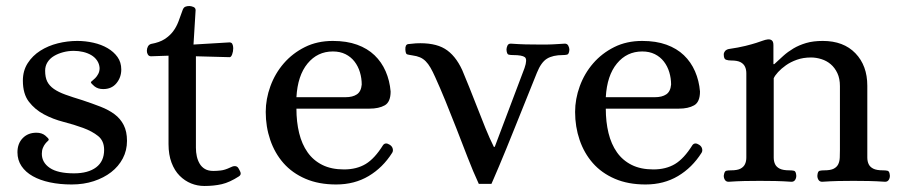

<svg xmlns="http://www.w3.org/2000/svg" viewBox="-20 -601 2991 638"><path d="M218 12Q179 12 146 5Q113 -2 89 -15.5Q65 -29 51.5 -49Q38 -69 38 -95Q38 -124 55.5 -142Q73 -160 101 -160Q119 -160 130.5 -150.5Q142 -141 142 -137Q142 -135 138.5 -132Q135 -129 130.5 -123.5Q126 -118 122.5 -109.5Q119 -101 119 -90Q119 -61 145.5 -43Q172 -25 226 -25Q273 -25 299.5 -45Q326 -65 326 -103Q326 -133 306 -149Q286 -165 256 -176Q226 -187 191 -196Q156 -205 126 -221Q96 -237 76 -263Q56 -289 56 -333Q56 -366 72 -391Q88 -416 114 -432.5Q140 -449 172 -457Q204 -465 237 -465Q264 -465 290.5 -459Q317 -453 337.5 -441Q358 -429 370.5 -411.5Q383 -394 383 -370Q383 -344 367 -324.5Q351 -305 323 -305Q305 -305 293.5 -314.5Q282 -324 282 -328Q282 -329 286.5 -332.5Q291 -336 296.5 -341.5Q302 -347 306.5 -355.5Q311 -364 311 -375Q310 -389 302.5 -400Q295 -411 283 -418Q271 -425 256 -428.5Q241 -432 225 -432Q207 -432 190 -427.5Q173 -423 159.5 -415Q146 -407 138 -394.5Q130 -382 130 -366Q130 -344 137 -330Q144 -316 159 -305.5Q174 -295 197.5 -286.5Q221 -278 254 -268Q287 -257 314 -246.5Q341 -236 360.5 -221.5Q380 -207 391 -185.5Q402 -164 402 -133Q402 -101 388 -74.5Q374 -48 349.5 -29Q325 -10 291.5 1Q258 12 218 12Z M631 -414V-110Q631 -95 634 -81.5Q637 -68 643.5 -57Q650 -46 661 -39.5Q672 -33 689 -33Q700 -33 713.5 -34.5Q727 -36 744 -44Q748 -46 752 -47.5Q756 -49 760 -49Q768 -49 772 -42.5Q776 -36 779 -29Q782 -20 774 -15Q743 5 717 11Q691 17 659 17Q636 17 615 8.5Q594 0 577 -17Q560 -34 550 -60.5Q540 -87 540 -122V-416L482 -414Q475 -414 471.5 -419.5Q468 -425 468 -432Q468 -440 471.5 -446.5Q475 -453 482 -455Q510 -460 527 -471Q544 -482 555 -496.5Q566 -511 573 -529.5Q580 -548 587 -568Q590 -576 595.5 -578.5Q601 -581 609 -581Q615 -581 622.5 -578Q630 -575 630 -567L623 -453L740 -460Q749 -461 752 -455Q755 -449 755 -441Q755 -430 751.5 -420.5Q748 -411 743 -411Z M1128 -278Q1152 -278 1166 -287.5Q1180 -297 1182 -320Q1182 -341 1176 -361Q1170 -381 1158 -396.5Q1146 -412 1128 -421Q1110 -430 1086 -430Q1035 -430 1002 -390Q969 -350 965 -278ZM1283 -93Q1252 -44 1205 -16Q1158 12 1097 12Q1039 12 995 -7Q951 -26 922 -59Q893 -92 878 -136Q863 -180 863 -229Q863 -272 878.5 -314.5Q894 -357 923 -390.5Q952 -424 993 -444.5Q1034 -465 1086 -465Q1132 -465 1166.5 -452.5Q1201 -440 1224.5 -417.5Q1248 -395 1261.5 -364Q1275 -333 1278 -297Q1278 -262 1258.5 -251Q1239 -240 1208 -240H965Q965 -196 974 -159Q983 -122 1002 -95Q1021 -68 1051 -53Q1081 -38 1123 -38Q1165 -38 1195 -56Q1225 -74 1253 -119Q1261 -129 1275 -120Q1283 -115 1285 -107Q1287 -99 1283 -93Z M1571 10Q1552 -31 1533.5 -79Q1515 -127 1496.5 -174.5Q1478 -222 1460 -266Q1442 -310 1426 -345Q1418 -363 1410.5 -376Q1403 -389 1394.5 -397.5Q1386 -406 1375.5 -410.5Q1365 -415 1350 -417Q1337 -419 1332.5 -420.5Q1328 -422 1327 -436Q1326 -453 1336.5 -454.5Q1347 -456 1362 -457Q1423 -460 1458 -439Q1493 -418 1516 -368Q1526 -344 1539 -312Q1552 -280 1565.5 -245Q1579 -210 1593 -175.5Q1607 -141 1621 -113H1624L1723 -375Q1733 -404 1724 -411Q1715 -418 1685 -418Q1676 -418 1670 -419.5Q1664 -421 1663 -436Q1663 -442 1666 -449Q1669 -456 1677 -456Q1706 -454 1727 -453.5Q1748 -453 1774 -453Q1787 -453 1796 -453Q1805 -453 1814 -453.5Q1823 -454 1832.5 -454.5Q1842 -455 1857 -456Q1865 -456 1868.5 -449Q1872 -442 1872 -436Q1871 -421 1864.5 -419.5Q1858 -418 1850 -418Q1817 -418 1797.5 -406Q1778 -394 1764 -359L1690 -175Q1676 -140 1662.5 -107Q1649 -74 1638 -48Q1627 -22 1620 -6Q1613 10 1613 10Z M2156 -278Q2180 -278 2194 -287.5Q2208 -297 2210 -320Q2210 -341 2204 -361Q2198 -381 2186 -396.5Q2174 -412 2156 -421Q2138 -430 2114 -430Q2063 -430 2030 -390Q1997 -350 1993 -278ZM2311 -93Q2280 -44 2233 -16Q2186 12 2125 12Q2067 12 2023 -7Q1979 -26 1950 -59Q1921 -92 1906 -136Q1891 -180 1891 -229Q1891 -272 1906.5 -314.5Q1922 -357 1951 -390.5Q1980 -424 2021 -444.5Q2062 -465 2114 -465Q2160 -465 2194.5 -452.5Q2229 -440 2252.5 -417.5Q2276 -395 2289.5 -364Q2303 -333 2306 -297Q2306 -262 2286.5 -251Q2267 -240 2236 -240H1993Q1993 -196 2002 -159Q2011 -122 2030 -95Q2049 -68 2079 -53Q2109 -38 2151 -38Q2193 -38 2223 -56Q2253 -74 2281 -119Q2289 -129 2303 -120Q2311 -115 2313 -107Q2315 -99 2311 -93Z M2550 -388H2553Q2568 -402 2583 -415.5Q2598 -429 2616.5 -440Q2635 -451 2658.5 -458Q2682 -465 2714 -465Q2783 -465 2822.5 -424Q2862 -383 2862 -316V-103Q2862 -90 2862 -77.5Q2862 -65 2866.5 -55.5Q2871 -46 2882 -40.5Q2893 -35 2914 -35Q2923 -35 2929.5 -33.5Q2936 -32 2937 -17Q2937 -9 2933 -3Q2929 3 2921 3Q2892 1 2867.5 0.5Q2843 0 2816 0Q2789 0 2765 0.5Q2741 1 2712 3Q2704 3 2700 -3Q2696 -9 2696 -17Q2697 -32 2703.5 -33.5Q2710 -35 2719 -35Q2740 -35 2750.5 -40.5Q2761 -46 2765.5 -55.5Q2770 -65 2770.5 -77.5Q2771 -90 2771 -103V-315Q2771 -340 2762.5 -358Q2754 -376 2740.5 -387.5Q2727 -399 2709.5 -404.5Q2692 -410 2675 -410Q2649 -410 2628 -402.5Q2607 -395 2591.5 -384Q2576 -373 2565.5 -361.5Q2555 -350 2551 -341V-103Q2551 -90 2551 -77.5Q2551 -65 2555.5 -55.5Q2560 -46 2571 -40.5Q2582 -35 2603 -35Q2612 -35 2618.5 -33.5Q2625 -32 2626 -17Q2626 -9 2622 -3Q2618 3 2610 3Q2581 1 2556.5 0.5Q2532 0 2505 0Q2478 0 2454 0.5Q2430 1 2401 3Q2393 3 2389 -3Q2385 -9 2385 -17Q2387 -32 2393 -33.5Q2399 -35 2409 -35Q2430 -35 2440.5 -40.5Q2451 -46 2455.5 -55.5Q2460 -65 2460 -77.5Q2460 -90 2460 -103V-332Q2460 -345 2460 -357.5Q2460 -370 2455.5 -379.5Q2451 -389 2440.5 -394.5Q2430 -400 2409 -400Q2400 -400 2392.5 -402.5Q2385 -405 2385 -420Q2385 -426 2389 -431Q2393 -436 2401 -438Q2435 -443 2457 -448.5Q2479 -454 2493 -458.5Q2507 -463 2515 -466Q2523 -469 2531 -470Q2539 -471 2544.5 -467Q2550 -463 2550 -451Z"/></svg>

Font: Alice
Style: Regular
Weight: 400
Designer: Cyreal (www.cyreal.org)
Foundry: Cyreal (www.cyreal.org)
Version: Version 1.010